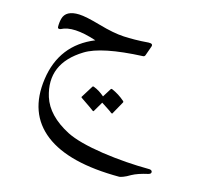

<svg xmlns="http://www.w3.org/2000/svg" viewBox="-133 -404 1097 1062"><g transform="rotate(20 416.0 127.5)"><path d="M593 -226 579 -172Q576 -164 569 -163Q335 -132 251 -69Q85 54 156 228Q196 324 327 378Q399 407 542 416Q614 420 680.5 419Q747 418 808 413Q823 411 829 417Q834 423 831 430Q829 434 826 435.5Q823 437 819 439Q762 457 731 478Q709 494 694 501Q679 508 673 509Q384 534 237 440Q89 345 100 142Q111 -63 290 -155Q150 -188 89 -148Q83 -145 77 -146Q72 -147 71 -153Q68 -178 72 -202Q81 -255 158 -259Q197 -261 284 -244Q371 -227 430 -229Q459 -230 494.5 -233.5Q530 -237 571 -244Q600 -248 593 -226ZM463 69Q464 66 470 67Q491 74 510.5 84Q530 94 549 108Q554 112 551 117L517 193Q515 196 507 191Q504 188 488 179.5Q472 171 444 156L416 215Q414 220 406 214Q402 211 382.5 200Q363 189 329 170Q324 167 326 164L363 91Q364 88 370 89Q388 94 404.5 102.5Q421 111 436 122Z"/></g></svg>

Font: Amiri
Style: Italic
Weight: 400
Italic angle: 10°
Designer: Khaled Hosny
Version: Version 0.113